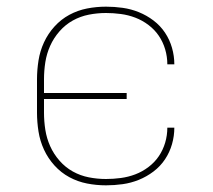

<svg xmlns="http://www.w3.org/2000/svg" viewBox="-20 -548 640 576"><path d="M298 8Q269 8 241 2.5Q213 -3 188 -16.5Q163 -30 143.5 -51.5Q124 -73 112 -99Q100 -125 95.5 -153.5Q91 -182 91 -210V-310Q91 -338 95.5 -366.5Q100 -395 112 -421Q124 -447 143.5 -468.5Q163 -490 188 -503.5Q213 -517 241 -522.5Q269 -528 298 -528Q323 -528 348 -524.5Q373 -521 396.5 -511.5Q420 -502 440.5 -486.5Q461 -471 475 -450Q489 -429 496 -404.5Q503 -380 503 -355H482Q482 -378 475.5 -400Q469 -422 456.5 -440.5Q444 -459 425.5 -473Q407 -487 386 -495Q365 -503 342.5 -506Q320 -509 298 -509Q272 -509 246.5 -504Q221 -499 198.5 -486.5Q176 -474 158.5 -454Q141 -434 130.5 -410.5Q120 -387 116 -361.5Q112 -336 112 -310V-269H360V-251H112V-210Q112 -184 116 -158.5Q120 -133 130.5 -109.5Q141 -86 158.5 -66Q176 -46 198.5 -33.5Q221 -21 246.5 -16Q272 -11 298 -11Q320 -11 342.5 -14Q365 -17 386 -25Q407 -33 425.5 -47Q444 -61 456.5 -79.5Q469 -98 475.5 -120Q482 -142 482 -165H503Q503 -140 496 -115.5Q489 -91 475 -70Q461 -49 440.5 -33.5Q420 -18 396.5 -8.5Q373 1 348 4.5Q323 8 298 8Z"/></svg>

Font: Iosevka Thin Extended
Style: Regular
Weight: 100
Width: 7
Monospace: yes
Designer: Belleve Invis
Foundry: Belleve Invis
Version: Version 32.5.0; ttfautohint (v1.8.4)